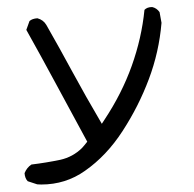

<svg xmlns="http://www.w3.org/2000/svg" viewBox="-20 -398 540 534"><path d="M94.7 115.2Q162.6 115.2 216.3 77.1Q276.4 35.2 321 -33.7Q365.7 -102.5 394 -178Q422.4 -253.4 429.2 -334.5L423.8 -364.3Q416 -375.5 403.3 -378.4Q389.2 -378.4 381.8 -370.6Q374 -292 346.4 -214.8Q318.8 -137.7 270.5 -64.9L263.2 -53.7Q217.3 -131.8 181.6 -197.8Q146 -263.7 108.9 -328.6Q100.6 -342.8 84 -347.2Q69.3 -346.2 62 -339.4L53.2 -314.9Q94.2 -241.7 134.8 -166.3Q175.3 -90.8 222.7 -3.9Q213.9 7.3 208 13.7Q182.6 38.6 147.9 46.4Q107.9 54.7 67.4 59.6Q54.7 67.9 48.3 83.5Q49.3 98.1 57.1 106L83.5 114.7Q89.4 115.2 94.7 115.2Z"/></svg>

Font: NaikaiFont
Style: Light
Weight: 300
Version: Version 1.89